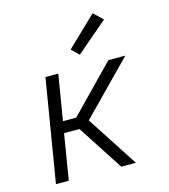

<svg xmlns="http://www.w3.org/2000/svg" viewBox="-113 -851 826 940"><g transform="rotate(-15 300.0 -381.0)"><path d="M54 0 140 -520H205L167 -289H234L459 -520H545L290 -260L459 0H385L235 -231H157L119 0ZM331 -582 294 -618 444 -762 490 -718Z"/></g></svg>

Font: Iosevka Light Extended Oblique
Style: Regular
Weight: 300
Width: 7
Italic angle: -9°
Monospace: yes
Designer: Belleve Invis
Foundry: Belleve Invis
Version: Version 32.5.0; ttfautohint (v1.8.4)